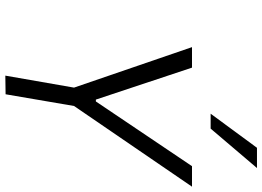

<svg xmlns="http://www.w3.org/2000/svg" viewBox="-152 -832 985 721"><g transform="rotate(90 340.5 -471.5)"><path d="M264 1 309 -257 157 -700H234L354 -339H361L604 -700H681L378 -257L334 0ZM407 -770 535 -944H611L463 -770Z"/></g></svg>

Font: Be Vietnam Light
Style: Italic
Weight: 300
Italic angle: -9.222°
Designer: Gabriel Lam
Foundry: TypeRant
Version: Version 3.000